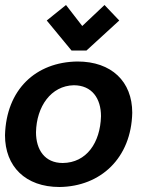

<svg xmlns="http://www.w3.org/2000/svg" viewBox="-21 -738 599 768"><path d="M166 -656 265 -536H325L456 -656L397 -718L308 -634L243 -718ZM230 -86C158 -86 123 -139 123 -209C125 -312 183 -395 274 -397C347 -397 383 -344 383 -273C380 -167 325 -87 230 -86ZM508 -287C508 -412 425 -492 289 -492C122 -490 4 -380 -1 -197C-1 -72 81 10 217 10C382 8 504 -106 508 -287Z"/></svg>

Font: Cantarell
Style: BoldOblique
Weight: 700
Italic angle: -8°
Designer: Dave Crossland
Version: Version 0.024